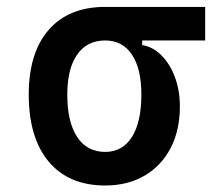

<svg xmlns="http://www.w3.org/2000/svg" viewBox="-20 -538 626 567"><path d="M290.5 9.8Q183.1 9.8 124 -60.5Q64.9 -130.9 64.9 -258.8Q64.9 -382.3 124 -450Q183.1 -517.6 290.5 -517.6H585.9V-418.5H399.9V-404.8Q431.6 -399.9 457 -374.3Q482.4 -348.6 496.8 -309.6Q511.2 -270.5 511.2 -223.6Q511.2 -153.3 483.9 -100.8Q456.5 -48.3 407 -19.3Q357.4 9.8 290.5 9.8ZM290.5 -89.4Q341.8 -89.4 369.6 -133.5Q397.5 -177.7 397.5 -258.8Q397.5 -335 369.6 -376.7Q341.8 -418.5 290.5 -418.5Q236.8 -418.5 207.8 -376.7Q178.7 -335 178.7 -258.8Q178.7 -177.7 207.8 -133.5Q236.8 -89.4 290.5 -89.4Z"/></svg>

Font: Caskaydia Cove Medium
Style: Regular
Weight: 500
Monospace: yes
Designer: Aaron Bell
Foundry: Saja Typeworks
Version: Version 4.300; ttfautohint (v1.8.3)